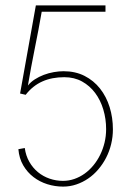

<svg xmlns="http://www.w3.org/2000/svg" viewBox="-20 -690 516 719"><path d="M114.3 -669.9 55.2 -339.8 76.2 -335Q89.4 -352.1 105 -364.5Q120.6 -377 138.7 -385Q156.7 -393.1 177.2 -397Q197.8 -400.9 220.7 -400.9Q258.3 -400.9 287.4 -384.8Q316.4 -368.7 336.4 -341.8Q356.4 -314.9 366.9 -279.8Q377.4 -244.6 377.4 -206.5Q377.4 -180.7 371.6 -156.2Q365.7 -131.8 355.2 -110.4Q344.7 -88.9 329.8 -70.8Q314.9 -52.7 296.9 -39.8Q278.8 -26.9 258.3 -19.8Q237.8 -12.7 215.8 -12.7Q189.9 -12.7 165.8 -21Q141.6 -29.3 122.3 -45.2Q103 -61 89.8 -84Q76.7 -106.9 72.8 -135.7L48.8 -131.3Q51.8 -96.7 67.1 -70.6Q82.5 -44.4 105.5 -26.9Q128.4 -9.3 157.2 -0.2Q186 8.8 216.3 8.8Q242.2 8.8 265.9 0.7Q289.6 -7.3 310.3 -21.5Q331.1 -35.6 348.1 -55.7Q365.2 -75.7 377.4 -99.4Q389.6 -123 396.2 -150.1Q402.8 -177.2 402.8 -205.6Q402.8 -249.5 390.6 -288.8Q378.4 -328.1 354.7 -358.2Q331.1 -388.2 296.6 -405.8Q262.2 -423.3 217.8 -423.3Q200.7 -423.3 181.4 -419.9Q162.1 -416.5 144 -409.7Q126 -402.8 110.4 -392.8Q94.7 -382.8 84.5 -369.6Q89.8 -401.9 96.4 -437Q103 -472.2 110.1 -507.8Q117.2 -543.5 124 -578.6Q130.9 -613.8 136.2 -646H375V-669.9Z"/></svg>

Font: SaysetthaMai Thin
Style: Regular
Weight: 100
Designer: John M. Durdin
Foundry: Lao Script for Windows
Version: Version 1.101